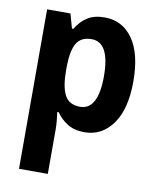

<svg xmlns="http://www.w3.org/2000/svg" viewBox="-88 -624 760 932"><g transform="rotate(10 292.0 -158.0)"><path d="M353 -556Q440 -556 491.5 -483.5Q543 -411 543 -273Q543 -137 490 -63.5Q437 10 352 10Q301 10 267.5 -11Q234 -32 212 -64H205Q212 -16 212 20V240H70V-546H185L205 -475H212Q235 -514 268.5 -535Q302 -556 353 -556ZM308 -441Q256 -441 234.5 -404Q213 -367 212 -290V-270Q212 -189 233.5 -148.5Q255 -108 309 -108Q398 -108 398 -274Q398 -441 308 -441Z"/></g></svg>

Font: Noto Sans Ethiopic SemiCondensed
Style: Bold
Weight: 700
Width: 4
Designer: Monotype Design Team
Foundry: Monotype Imaging Inc.
Version: Version 2.102; ttfautohint (v1.8.4.7-5d5b)